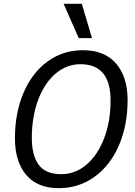

<svg xmlns="http://www.w3.org/2000/svg" viewBox="-20 -972 704 1002"><path d="M58 -250Q58 -382 102.5 -487Q147 -592 228 -651Q309 -710 413 -710Q526 -710 586 -640Q646 -570 646 -450Q646 -318 600.5 -213Q555 -108 473 -49Q391 10 286 10Q175 10 116.5 -59.5Q58 -129 58 -250ZM557 -448Q557 -637 400 -637Q327 -637 269 -587Q211 -537 178.5 -449Q146 -361 146 -252Q146 -161 182 -112Q218 -63 299 -63Q373 -63 431.5 -113Q490 -163 523.5 -250.5Q557 -338 557 -448ZM312 -952H407L460 -773H391Z"/></svg>

Font: Niramit
Style: Italic
Weight: 400
Italic angle: -10°
Version: Version 1.000; ttfautohint (v1.6)